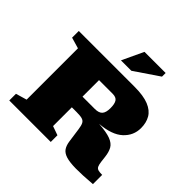

<svg xmlns="http://www.w3.org/2000/svg" viewBox="-225 -1154 1381 1381"><g transform="rotate(45 465.0 -463.5)"><path d="M47 -639V-707H614.5Q705.5 -707 758.8 -685.2Q812 -663.5 835 -623.8Q858 -584 858 -530Q858 -453.5 800.5 -400.5Q743 -347.5 622.5 -338Q702.5 -332.5 743.2 -317Q784 -301.5 800 -273.2Q816 -245 821 -201L826 -158.5Q829.5 -130 836 -116.2Q842.5 -102.5 856.8 -98.2Q871 -94 898 -94V0Q796 8.5 732 7.8Q668 7 632.5 -4.2Q597 -15.5 581.5 -38.5Q566 -61.5 561 -97.5L545.5 -207.5Q541 -240 532.5 -256.2Q524 -272.5 505 -278Q486 -283.5 449 -283.5H400V-92.5L469 -68V0H47V-68L131 -92.5V-614.5ZM525.5 -392Q566 -392 583.5 -411.5Q601 -431 601 -475.5Q601 -519.5 587.5 -539.8Q574 -560 538.5 -560H400V-392ZM411 -772 487.5 -935H702.5V-898L517 -772Z"/></g></svg>

Font: Newsreader Caption ExtraBold
Style: Regular
Weight: 800
Designer: Hugues Gentile
Foundry: Production Type
Version: Version 1.001